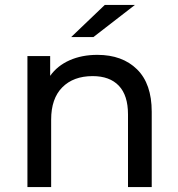

<svg xmlns="http://www.w3.org/2000/svg" viewBox="-20 -757 721 777"><path d="M534.5 -476.5C494.8 -515.5 441.3 -535 374 -535C332 -535 294.5 -527.7 261.5 -513C228.5 -498.3 202.3 -477.3 183 -450V-530H91V0H187V-273C187 -329.7 202 -373.2 232 -403.5C262 -433.8 303 -449 355 -449C401 -449 436.3 -436 461 -410C485.7 -384 498 -345.3 498 -294V0H594V-305C594 -380.3 574.2 -437.5 534.5 -476.5ZM404 -737 268 -607H358L526 -737Z"/></svg>

Font: ICO Headline
Style: Regular
Weight: 500
Designer: Julieta Ulanovsky
Foundry: Julieta Ulanovsky
Version: Version 7.200